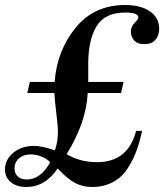

<svg xmlns="http://www.w3.org/2000/svg" viewBox="-49 -726 655 766"><path d="M60 -355 70 -399H169Q178 -523 252 -614.5Q326 -706 450 -706Q513 -706 549.5 -680.5Q586 -655 586 -611Q586 -585 571.5 -567.5Q557 -550 527 -550Q498 -550 485.5 -565.5Q473 -581 473 -600Q473 -619 488 -634.5Q503 -650 503 -656Q503 -676 451 -676Q369 -676 336 -621Q303 -566 303 -471V-399H444L434 -355H301Q295 -237 217 -111Q270 -79 338 -79Q462 -79 494 -204H518Q508 -159 495.5 -124.5Q483 -90 460.5 -54.5Q438 -19 401.5 0.5Q365 20 318 20Q282 20 251.5 4.5Q221 -11 181 -54Q132 20 55 20Q18 20 -5.5 1Q-29 -18 -29 -50Q-29 -89 4 -116.5Q37 -144 87 -144Q118 -144 170 -126Q182 -159 182 -202Q182 -224 175.5 -276Q169 -328 168 -355ZM73 -110Q45 -110 27 -94.5Q9 -79 9 -54Q9 -33 22.5 -21.5Q36 -10 58 -10Q113 -10 151 -78Q140 -92 117.5 -101Q95 -110 73 -110Z"/></svg>

Font: Libre Bodoni
Style: Italic
Weight: 400
Italic angle: -13°
Designer: Pablo Impallari, Rodrigo Fuenzalida
Foundry: Pablo Impallari, Rodrigo Fuenzalida
Version: Version 1.001